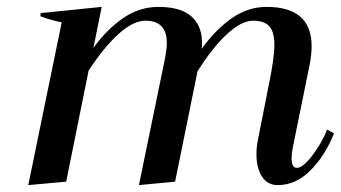

<svg xmlns="http://www.w3.org/2000/svg" viewBox="-20 -527 989 557"><path d="M949 -140Q923 -75 880.5 -32.5Q838 10 786 10Q756 10 740 -15Q724 -40 724 -79Q724 -101 728 -120L760 -282Q776 -359 776 -396Q776 -434 761.5 -450.5Q747 -467 714 -467Q681 -467 639 -428.5Q597 -390 553 -320L488 0L383 10L459 -359Q464 -386 464 -402Q464 -467 402 -467Q367 -467 324.5 -429Q282 -391 237 -322L172 0L62 10L159 -462Q122 -470 97 -480L98 -489L275 -507L251 -388Q289 -441 336.5 -474Q384 -507 440 -507Q503 -507 534.5 -480Q566 -453 566 -403Q566 -391 565 -385Q604 -440 651.5 -473.5Q699 -507 753 -507Q884 -507 884 -393Q884 -368 878 -338L829 -97Q826 -82 826 -68Q826 -40 841 -40Q859 -40 886.5 -76.5Q914 -113 929 -151Z"/></svg>

Font: Trirong Medium
Style: Italic
Weight: 500
Italic angle: -12°
Designer: Katatrad Team
Foundry: CadsonDemak
Version: Version 1.001